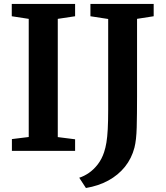

<svg xmlns="http://www.w3.org/2000/svg" viewBox="-20 -763 839 971"><path d="M125.3 -70.1V-667.6L39.5 -680.8V-743H359.8V-680.8L272.2 -667.6V-69.7L359.8 -58.6V0H40.2V-59.6ZM380.7 135.9Q405.8 127.9 430.2 111Q454.6 94 474.7 67.9Q494.8 41.8 506.4 6.8Q513.9 -15.5 518.3 -42.8Q522.8 -70.1 524.9 -109.8Q527.1 -149.6 527.1 -208.1V-667L437.3 -680.8V-743H757.2V-680.8L673.1 -667.7V-275Q673.1 -183.7 671.4 -119.1Q669.7 -54.5 659.9 -16.3Q645.8 37.9 612 80.2Q578.2 122.4 527.9 149.9Q477.5 177.3 414.6 187.8Z"/></svg>

Font: Merriweather 7pt Light
Style: Regular
Weight: 300
Designer: Eben Sorkin
Foundry: Eben Sorkin
Version: Version 2.200;gftools[0.9.31]